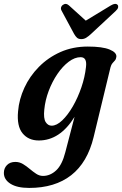

<svg xmlns="http://www.w3.org/2000/svg" viewBox="-72 -697 616 967"><path d="M399.5 -6.5Q368.5 121.5 286.5 185.5Q204.5 249.5 75 249.5Q14 249.5 -19.2 228.5Q-52.5 207.5 -52.5 174Q-52.5 150.5 -37 134.5Q-21.5 118.5 5.5 118.5Q26 118.5 43.8 129.2Q61.5 140 77.8 153.8Q94 167.5 110.2 178.2Q126.5 189 144.5 189Q181 189 211 161Q241 133 257 69.5L303.5 -108.5Q230 10.5 123.5 10.5Q71 10.5 41.5 -25.8Q12 -62 19 -136.5Q24 -197 50.8 -255Q77.5 -313 123.8 -360Q170 -407 232.2 -434.8Q294.5 -462.5 370 -462.5Q444 -462.5 480.2 -447.5Q516.5 -432.5 514 -410.5Q512.5 -399 506.8 -392.5Q501 -386 494.5 -378.8Q488 -371.5 484.5 -358ZM151 -144.5Q146.5 -100.5 158 -82.2Q169.5 -64 188 -64Q213.5 -64 241.5 -90.8Q269.5 -117.5 294.8 -161.2Q320 -205 337.8 -256.8Q355.5 -308.5 361 -359Q367.5 -409 334 -409Q304.5 -409 274 -386Q243.5 -363 217.2 -324.5Q191 -286 173.2 -239Q155.5 -192 151 -144.5ZM387 -526.5Q373.5 -514 362.2 -507Q351 -500 337.5 -500Q323.5 -500 315.8 -507Q308 -514 301 -526.5L238.5 -642.5Q233.5 -651.5 235.5 -659.5Q237.5 -667.5 244 -672Q260 -683.5 275.5 -669.5L360 -593L486 -669.5Q510.5 -684 520.5 -672Q524.5 -667.5 522.8 -659.2Q521 -651 510.5 -641.5Z"/></svg>

Font: Fraunces 72pt Soft SemiBold
Style: Italic
Weight: 600
Italic angle: -16°
Version: Version 1.000;[b76b70a41]